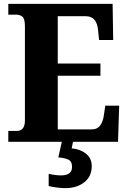

<svg xmlns="http://www.w3.org/2000/svg" viewBox="-20 -734 663 994"><path d="M23 0H591L597 -187H525L518 -139Q514 -106 499 -85Q484 -64 453 -64H279V-342H500V-405H279V-650H425Q482 -650 488 -575L493 -527H566L563 -714H23V-658H65Q82 -658 95.5 -648Q109 -638 109 -599V-110Q109 -56 66 -56H23ZM318 240Q378 240 416.5 209.5Q455 179 455 126Q455 86 425.5 62Q396 38 351 34L360 -9H302L282 81Q313 83 333 92Q353 101 353 130Q353 174 296 174Q267 174 232 166V229Q249 234 276 237Q303 240 318 240Z"/></svg>

Font: Noto Serif SemiCondensed Extra
Style: Regular
Weight: 800
Width: 4
Designer: Monotype Design Team
Foundry: Monotype Imaging Inc.
Version: Version 1.002